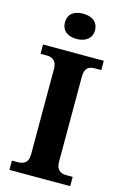

<svg xmlns="http://www.w3.org/2000/svg" viewBox="-139 -995 678 1056"><g transform="rotate(15 200.5 -467.5)"><path d="M198 -791C244 -791 284 -814 284 -863C284 -914 244 -935 198 -935C150 -935 113 -914 113 -863C113 -814 150 -791 198 -791ZM28 0H374V-53H336C306 -53 280 -68 280 -112V-599C280 -647 303 -661 336 -661H374V-714H28V-661H64C94 -661 121 -647 121 -600V-111C121 -67 94 -53 64 -53H28Z"/></g></svg>

Font: Noto Serif Telugu
Style: Bold
Weight: 700
Designer: Jelle Bosma - Monotype Design Team
Foundry: Monotype Imaging Inc.
Version: Version 2.005